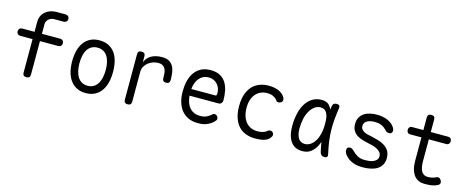

<svg xmlns="http://www.w3.org/2000/svg" viewBox="-38 -1363 4877 2006"><g transform="rotate(15 2400.0 -360.0)"><path d="M498 -391H300V-30Q300 -9 290 0.5Q280 10 260 10Q240 10 230 0.5Q220 -9 220 -30V-391H87Q69 -391 58.5 -402Q48 -413 48 -430.5Q48 -448 58.5 -459Q69 -470 87 -470H220V-577Q220 -612 232.5 -640Q245 -668 268 -688Q291 -708 321 -719Q351 -730 385 -730H487Q504 -730 515.5 -719Q527 -708 527 -690.5Q527 -673 515.5 -662Q504 -651 487 -651H385Q365 -651 349 -644Q333 -637 322 -626Q311 -615 305.5 -602Q300 -589 300 -577V-470H498Q516 -470 526.5 -459Q537 -448 537 -430.5Q537 -413 526.5 -402Q516 -391 498 -391Z M900 10Q844 10 803 -11Q762 -32 734 -70Q706 -108 692.5 -160.5Q679 -213 679 -276Q679 -339 692.5 -391Q706 -443 733.5 -480.5Q761 -518 802.5 -539Q844 -560 901 -560Q957 -560 999 -539Q1041 -518 1068 -480.5Q1095 -443 1108 -391Q1121 -339 1121 -277Q1121 -213 1107.5 -160.5Q1094 -108 1066.5 -70Q1039 -32 997.5 -11Q956 10 900 10ZM900 -69Q936 -69 962.5 -84Q989 -99 1006.5 -126Q1024 -153 1033 -191.5Q1042 -230 1042 -277Q1042 -322 1033.5 -359.5Q1025 -397 1007.5 -424Q990 -451 963.5 -466Q937 -481 901 -481Q864 -481 837 -466Q810 -451 792.5 -424Q775 -397 766.5 -359Q758 -321 758 -275Q758 -229 767 -191Q776 -153 793.5 -126Q811 -99 837.5 -84Q864 -69 900 -69Z M1355 10Q1335 10 1325 0.5Q1315 -9 1315 -30V-520Q1315 -541 1325 -550.5Q1335 -560 1355 -560Q1375 -560 1385 -550.5Q1395 -541 1395 -520V-454Q1412 -504 1459.5 -532Q1507 -560 1580 -560Q1624 -560 1652 -544Q1680 -528 1696 -501Q1712 -474 1718 -438.5Q1724 -403 1724 -363V-351Q1724 -331 1714.5 -321.5Q1705 -312 1684 -312Q1664 -312 1654.5 -321.5Q1645 -331 1645 -351V-363Q1645 -387 1642 -410.5Q1639 -434 1629 -452Q1619 -470 1601.5 -480.5Q1584 -491 1553 -491Q1526 -491 1498 -481.5Q1470 -472 1447 -454Q1424 -436 1409.5 -410Q1395 -384 1395 -353V-30Q1395 -9 1385 0.5Q1375 10 1355 10Z M2260 -127Q2277 -127 2288.5 -114.5Q2300 -102 2300 -86Q2300 -78 2296 -71Q2292 -64 2282 -54Q2265 -37 2247 -25.5Q2229 -14 2208.5 -5.5Q2188 3 2165 6.5Q2142 10 2114 10Q2056 10 2011.5 -10Q1967 -30 1937 -66.5Q1907 -103 1891.5 -154.5Q1876 -206 1876 -270Q1876 -327 1888 -379.5Q1900 -432 1927 -472Q1954 -512 1997 -536Q2040 -560 2104 -560Q2163 -560 2203 -539Q2243 -518 2267 -481Q2291 -444 2301.5 -394.5Q2312 -345 2312 -287Q2312 -271 2300.5 -258Q2289 -245 2270 -245H1957Q1960 -202 1973 -168.5Q1986 -135 2006 -113.5Q2026 -92 2053.5 -80.5Q2081 -69 2115 -69Q2160 -69 2188 -83Q2216 -97 2235 -115Q2242 -121 2247 -124Q2252 -127 2260 -127ZM1957 -317H2219Q2224 -317 2228 -322Q2232 -327 2232 -347Q2232 -370 2224 -394Q2216 -418 2200 -437Q2184 -456 2160 -468.5Q2136 -481 2104 -481Q2069 -481 2043 -468Q2017 -455 1999 -432.5Q1981 -410 1970.5 -380.5Q1960 -351 1957 -317Z M2485 -275Q2485 -352 2504.5 -405.5Q2524 -459 2557 -493.5Q2590 -528 2635 -544Q2680 -560 2731 -560Q2767 -560 2795.5 -554Q2824 -548 2845 -537.5Q2866 -527 2881 -514Q2896 -501 2904 -487Q2918 -464 2914 -448Q2910 -432 2895 -424Q2879 -415 2864.5 -418Q2850 -421 2842 -436Q2830 -453 2803 -467Q2776 -481 2735 -481Q2699 -481 2668 -468Q2637 -455 2614 -429.5Q2591 -404 2578 -366.5Q2565 -329 2565 -277Q2565 -227 2578 -188Q2591 -149 2613.5 -122.5Q2636 -96 2668 -82.5Q2700 -69 2737 -69Q2765 -69 2792.5 -76Q2820 -83 2836 -98Q2847 -109 2863 -111Q2879 -113 2894 -101Q2899 -95 2902 -88Q2905 -81 2905 -73Q2905 -65 2900.5 -56Q2896 -47 2887 -37Q2875 -22 2857.5 -13Q2840 -4 2820.5 1Q2801 6 2778.5 8Q2756 10 2732 10Q2678 10 2632.5 -7Q2587 -24 2554.5 -58.5Q2522 -93 2503.5 -147.5Q2485 -202 2485 -275Z M3244 10Q3206 10 3175 -3Q3144 -16 3122 -44Q3100 -72 3087.5 -115Q3075 -158 3075 -219Q3075 -288 3089 -350.5Q3103 -413 3131.5 -459.5Q3160 -506 3203.5 -533Q3247 -560 3305 -560Q3353 -560 3380 -536Q3402 -515 3415 -484Q3417 -502 3420 -521Q3424 -543 3435 -551.5Q3446 -560 3465 -560Q3486 -560 3494.5 -550.5Q3503 -541 3499 -521Q3490 -459 3484.5 -400Q3479 -341 3480 -282Q3481 -223 3489.5 -160.5Q3498 -98 3514 -29Q3518 -9 3511 0.5Q3504 10 3483.5 10Q3463 10 3451 0.5Q3439 -9 3434 -29Q3421 -84 3413 -136Q3406 -114 3396 -94Q3374 -49 3337 -19.5Q3300 10 3244 10ZM3250 -69Q3283 -69 3310.5 -88Q3338 -107 3358 -139Q3378 -171 3389 -214.5Q3400 -258 3401 -306Q3401 -333 3400 -363.5Q3399 -394 3390.5 -420Q3382 -446 3364 -463.5Q3346 -481 3311 -481Q3276 -481 3247.5 -459.5Q3219 -438 3198 -402Q3177 -366 3166 -317Q3155 -268 3155 -212Q3155 -145 3178.5 -107Q3202 -69 3250 -69Z M3901 10Q3872 10 3845 6.5Q3818 3 3793.5 -6Q3769 -15 3747 -29.5Q3725 -44 3706 -67Q3696 -78 3690 -92.5Q3684 -107 3684 -121Q3684 -140 3694.5 -147.5Q3705 -155 3719 -155Q3729 -155 3737.5 -151Q3746 -147 3756 -137Q3786 -106 3818 -87.5Q3850 -69 3900 -69Q3920 -69 3944 -71.5Q3968 -74 3988.5 -82.5Q4009 -91 4023.5 -106.5Q4038 -122 4038 -147Q4038 -172 4023.5 -189Q4009 -206 3988 -217.5Q3967 -229 3943 -235.5Q3919 -242 3900 -246Q3866 -253 3831.5 -262.5Q3797 -272 3768.5 -289Q3740 -306 3722 -334.5Q3704 -363 3704 -408Q3704 -449 3720 -478Q3736 -507 3762.5 -525Q3789 -543 3825 -551.5Q3861 -560 3900 -560Q3966 -560 4017.5 -538Q4069 -516 4095 -474Q4101 -464 4103.5 -455.5Q4106 -447 4106 -441Q4106 -426 4097 -416Q4088 -406 4071 -406Q4062 -406 4051.5 -409Q4041 -412 4032 -422Q4007 -451 3976.5 -466Q3946 -481 3900 -481Q3876 -481 3855 -477Q3834 -473 3818 -464Q3802 -455 3792.5 -441.5Q3783 -428 3783 -409Q3783 -386 3794.5 -371.5Q3806 -357 3823.5 -348Q3841 -339 3861.5 -334Q3882 -329 3900 -326Q3937 -318 3975.5 -307Q4014 -296 4046 -276.5Q4078 -257 4097.5 -226Q4117 -195 4117 -147Q4117 -104 4099 -73.5Q4081 -43 4051.5 -25Q4022 -7 3982.5 1.5Q3943 10 3901 10Z M4680 -530Q4697 -530 4706.5 -519Q4716 -508 4716 -490.5Q4716 -473 4706.5 -462Q4697 -451 4680 -451H4490V-218Q4490 -142 4512 -105.5Q4534 -69 4577 -69Q4601 -69 4621.5 -72.5Q4642 -76 4665 -87Q4683 -97 4696.5 -92Q4710 -87 4720 -71Q4730 -53 4726 -38Q4722 -23 4705 -15Q4675 1 4641.5 5.5Q4608 10 4565 10Q4531 10 4502.5 -2Q4474 -14 4453.5 -40Q4433 -66 4421.5 -105.5Q4410 -145 4410 -200V-451H4287Q4270 -451 4260.5 -462Q4251 -473 4251 -490.5Q4251 -508 4260.5 -519Q4270 -530 4287 -530H4410V-665Q4410 -686 4420 -695.5Q4430 -705 4450 -705Q4470 -705 4480 -695.5Q4490 -686 4490 -665V-530Z"/></g></svg>

Font: Maple Mono Light
Style: Regular
Weight: 300
Monospace: yes
Designer: subframe7536
Version: Version 7.000